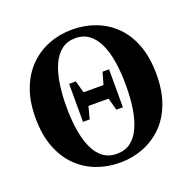

<svg xmlns="http://www.w3.org/2000/svg" viewBox="-123 -799 941 940"><g transform="rotate(-20 347.5 -328.5)"><path d="M244 -232V-430H279L303 -342V-324L279 -232ZM418 -232 393 -324V-342L418 -430H452V-232ZM348 18Q283 18 226 -3.5Q169 -25 125.5 -68Q82 -111 57 -176Q32 -241 32 -329Q32 -415 57 -480Q82 -545 125.5 -588Q169 -631 226 -653Q283 -675 348 -675Q412 -675 469 -653.5Q526 -632 569.5 -589Q613 -546 637.5 -481Q662 -416 662 -328Q662 -242 637.5 -177Q613 -112 569.5 -69Q526 -26 469 -4Q412 18 348 18ZM348 -28Q390 -28 419.5 -50Q449 -72 467.5 -112.5Q486 -153 494.5 -208Q503 -263 503 -329Q503 -394 494.5 -449Q486 -504 467.5 -544.5Q449 -585 419.5 -607.5Q390 -630 348 -630Q306 -630 276.5 -607.5Q247 -585 228.5 -544.5Q210 -504 201.5 -449Q193 -394 193 -329Q193 -264 201.5 -209Q210 -154 228.5 -113Q247 -72 276.5 -50Q306 -28 348 -28ZM275 -296V-367H422V-296Z"/></g></svg>

Font: Source Serif 4 36pt
Style: Bold
Weight: 700
Designer: Frank Grießhammer
Foundry: Adobe Systems Incorporated
Version: Version 4.004;hotconv 1.0.116;makeotfexe 2.5.65601